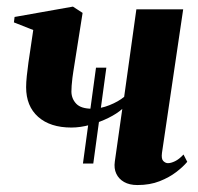

<svg xmlns="http://www.w3.org/2000/svg" viewBox="-20 -534 585 566"><path d="M224.5 -52 263 -334.5H293.5L255 -52ZM223.5 -496 196 -322Q195 -316 193.5 -304.5Q192 -293 191.2 -281.5Q190.5 -270 190.5 -263.5Q191 -242.5 205 -228Q219 -213.5 251.5 -213.5Q276.5 -213.5 302.8 -224Q329 -234.5 346 -248.5L382 -506.5H520L457.5 -83.5Q455 -65.5 461.5 -59.2Q468 -53 475 -53Q484 -53 496 -58.8Q508 -64.5 521 -78.5L532 -57Q520 -42.5 499.5 -26.8Q479 -11 450.5 0.2Q422 11.5 385 11.5Q361.5 11.5 345.8 2.5Q330 -6.5 322.8 -22Q315.5 -37.5 318.5 -58L340.5 -213Q325 -199 299.8 -186.5Q274.5 -174 245.8 -166Q217 -158 190.5 -158Q128 -158 92.5 -189.5Q57 -221 57 -277Q57 -291 59 -310.2Q61 -329.5 63.8 -349.5Q66.5 -369.5 69 -384.5L78 -445.5L21 -468L23 -484L195 -514.5Z"/></svg>

Font: Merriweather 144pt
Style: Bold Italic
Weight: 700
Italic angle: -7.8°
Version: Version 2.101